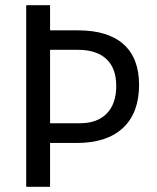

<svg xmlns="http://www.w3.org/2000/svg" viewBox="-20 -720 607 740"><path d="M81 -700H173V-603H281Q396 -603 456 -549.5Q516 -496 516 -393Q516 -285 454 -227Q392 -169 276 -169H173V0H81ZM288 -245Q355 -245 391.5 -282.5Q428 -320 428 -389Q428 -457 390 -492.5Q352 -528 280 -528H173V-245Z"/></svg>

Font: Sarabun
Style: Regular
Weight: 400
Designer: Suppakit Chalermlarp | Katatrad Co.,Ltd.
Foundry: Cadson Demak Co.,Ltd.
Version: Version 1.000; ttfautohint (v1.6)